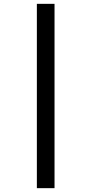

<svg xmlns="http://www.w3.org/2000/svg" viewBox="-20 -889 456 1000"><path d="M172 -869H264V91H172Z"/></svg>

Font: Merriweather 20pt
Style: Bold Italic
Weight: 700
Italic angle: -7.8°
Version: Version 2.101